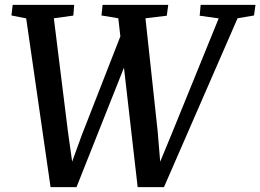

<svg xmlns="http://www.w3.org/2000/svg" viewBox="-20 -763 1068 788"><path d="M187.5 5 87.5 -687.5 27 -699.5 32 -743H284.5L281 -699L201 -688L258.5 -225.5L283 -50.5L259 -52.5L315.5 -208L478 -624L496 -503.5L294 5ZM545 5 465.5 -688 396.5 -699.5 401 -743H670.5L664.5 -698.5L577 -688L627 -225L641.5 -50.5L618.5 -53.5L685 -214.5L877.5 -687.5L799.5 -698.5L803.5 -743H1028.5L1022.5 -699.5L955 -688L653 5Z"/></svg>

Font: Merriweather 24pt Medium
Style: Italic
Weight: 500
Italic angle: -7.8°
Version: Version 2.101